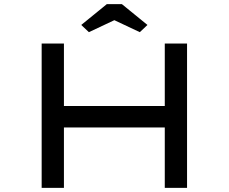

<svg xmlns="http://www.w3.org/2000/svg" viewBox="-20 -911 1109 931"><path d="M779 0V-700H887V0ZM182 0V-700H290V0ZM229 -293 230 -397H827V-293ZM411 -755 374 -790 498 -891H571L695 -790L658 -755L520 -820H549Z"/></svg>

Font: Lexend Zetta
Style: Regular
Weight: 400
Designer: Bonnie Shaver-Troup, Thomas Jockin
Foundry: Lexend
Version: Version 1.007